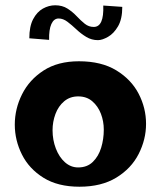

<svg xmlns="http://www.w3.org/2000/svg" viewBox="-20 -695 609 727"><path d="M281 12Q199 12 144.5 -22Q90 -56 63 -110Q36 -164 36 -223Q36 -283 63.5 -338Q91 -393 145 -428Q199 -463 279 -463Q364 -463 420.5 -428.5Q477 -394 505 -340Q533 -286 533 -226Q533 -167 505 -112Q477 -57 420.5 -22.5Q364 12 281 12ZM276 -61Q310 -61 331.5 -82Q353 -103 363 -135.5Q373 -168 373 -204Q373 -236 362 -264.5Q351 -293 329.5 -311.5Q308 -330 276 -330Q245 -330 223 -311.5Q201 -293 190 -263.5Q179 -234 179 -202Q179 -165 191.5 -132.5Q204 -100 226 -80.5Q248 -61 276 -61ZM166 -544 91 -550Q91 -595 105.5 -622.5Q120 -650 142.5 -662.5Q165 -675 189 -675Q216 -675 235.5 -662.5Q255 -650 270.5 -633.5Q286 -617 301 -605Q316 -593 335 -593Q374 -593 371 -674L443 -669Q443 -623 427 -595.5Q411 -568 389 -555.5Q367 -543 351 -543Q327 -543 307 -555Q287 -567 269.5 -583.5Q252 -600 235.5 -612.5Q219 -625 202 -625Q184 -625 174.5 -604Q165 -583 166 -544Z"/></svg>

Font: Marhey SemiBold
Style: Regular
Weight: 600
Designer: Nur Syamsi & Bustanul Arifin
Foundry: Namelatype
Version: Version 1.000; ttfautohint (v1.8.4.7-5d5b)